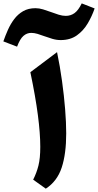

<svg xmlns="http://www.w3.org/2000/svg" viewBox="-116 -1107 580 1135"><path d="M93.8 -1058.6Q115.2 -1058.6 138.7 -1051.5Q162.1 -1044.4 186 -1035.6Q209 -1026.9 231.2 -1020Q253.4 -1013.2 272.9 -1013.2Q301.8 -1013.2 324.5 -1029.5Q347.2 -1045.9 367.2 -1086.9L443.4 -1057.1Q428.2 -1012.2 402.8 -969Q377.4 -925.8 338.4 -897.9Q299.3 -870.1 242.7 -870.1Q218.3 -870.1 193.6 -877.4Q168.9 -884.8 146 -893.1Q125.5 -900.9 106 -906.7Q86.4 -912.6 68.4 -912.6Q43 -912.6 22.5 -894.8Q2 -877 -15.1 -831.1L-96.2 -862.3Q-84.5 -896 -69.1 -930.7Q-53.7 -965.3 -32 -994.1Q-10.3 -1022.9 20.5 -1040.8Q51.3 -1058.6 93.8 -1058.6ZM221.2 -798.8Q238.8 -714.4 250.7 -627.7Q262.7 -541 269 -461.4Q275.4 -381.8 275.4 -318.4Q275.4 -197.8 248.8 -116.7Q222.2 -35.6 154.8 8.3L80.1 -44.9Q100.6 -85.4 111.3 -128.4Q122.1 -171.4 122.1 -238.8Q122.1 -318.4 107.9 -427Q93.8 -535.6 63.5 -680.2Z"/></svg>

Font: Pinar-DS1-FD Bold
Style: Regular
Weight: 700
Designer: Amin Abedi
Version: Version 2.000